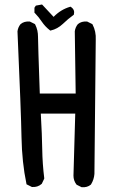

<svg xmlns="http://www.w3.org/2000/svg" viewBox="-20 -819 540 841"><path d="M118.7 -0.5 99.1 -10.3 96.2 -11.7 95.7 -14.6Q85.9 -61 80.6 -111.8Q75.2 -162.6 74.2 -217.8Q72.3 -326.7 56.6 -681.2V-681.6V-682.1Q59.1 -699.7 69.8 -712.9L70.3 -713.4Q85.9 -726.6 109.9 -724.6H110.8L111.8 -724.1L131.3 -714.4L133.3 -713.4L133.8 -711.9L134.3 -711.4Q137.2 -705.6 139.6 -699Q142.1 -692.4 143.6 -685.5Q145 -678.7 145.8 -671.6Q146.5 -664.6 146.5 -657.2Q146.5 -629.4 154.3 -409.2H311.5L307.6 -681.6V-682.1Q310.1 -699.7 320.8 -712.9L321.3 -713.4Q336.9 -726.6 360.8 -724.6H361.8L362.8 -724.1L382.3 -714.4L384.3 -713.4L385.3 -711.9Q401.4 -681.2 399.4 -644.5L393.6 -57.6V-57.1Q391.6 -32.2 378.9 -11.7L378.4 -10.7L377.9 -10.3Q362.3 2.9 338.4 1H337.4L336.4 0.5L316.9 -9.3L315.4 -10.3L314.5 -11.2Q301.8 -28.3 301.8 -49.8L309.6 -321.3H158.7Q164.1 -227.5 165 -165Q166 -101.1 173.8 -38.6V-37.1L173.3 -35.6L163.6 -15.1L163.1 -14.2L162.1 -13.2Q144.5 2 120.6 0H119.6ZM197.8 -687Q177.2 -703.1 163.1 -724.1Q149.9 -744.1 132.8 -761.7L130.9 -763.2V-765.6V-783.2V-785.2L131.8 -786.6L135.7 -792.5L137.2 -794.4L139.6 -794.9L161.1 -798.8L164.1 -799.3L166.5 -796.9L214.8 -745.1Q246.1 -777.3 286.6 -789.1L289.1 -789.6L291.5 -788.1Q308.6 -775.9 303.7 -756.3L303.2 -754.4L301.3 -752.9Q289.6 -744.6 278.1 -734.9Q266.6 -725.1 255.4 -714.4Q231.4 -691.9 202.6 -685.5L199.7 -685.1Z"/></svg>

Font: NaikaiFont
Style: SemiBold
Weight: 600
Version: Version 1.89